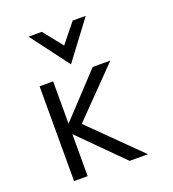

<svg xmlns="http://www.w3.org/2000/svg" viewBox="-154 -987 996 1104"><g transform="rotate(-20 344.5 -435.0)"><path d="M322 -637 497 -870H417L322 -752L228 -870H147ZM263 -294 542 -580H434L192 -321V-580H109V0H192V-257L449 0H561Z"/></g></svg>

Font: Charger Monospace
Style: Regular
Weight: 400
Designer: Jasper
Foundry: Cannot Into Space Fonts
Version: Version 0.980